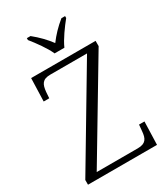

<svg xmlns="http://www.w3.org/2000/svg" viewBox="-223 -1033 996 1135"><g transform="rotate(-30 274.5 -465.5)"><path d="M249 -771H316C335 -816 382 -880 413 -918V-931H388C345 -896 313 -862 283 -822C253 -862 220 -896 177 -931H152V-918C183 -880 230 -816 249 -771ZM32 0H503L508 -157H471L467 -114C463 -66 450 -39 394 -39H114L496 -678V-714H56L51 -557H89L92 -599C97 -648 109 -675 165 -675H415L32 -32Z"/></g></svg>

Font: Noto Serif Lao Light
Style: Regular
Weight: 300
Designer: Monotype Design Team
Foundry: Monotype Imaging Inc.
Version: Version 2.003